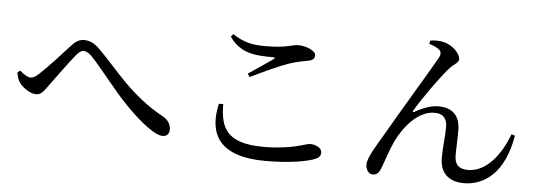

<svg xmlns="http://www.w3.org/2000/svg" viewBox="-51 -923 3102 1108"><g transform="rotate(5 1500.0 -369.0)"><path d="M43 -378C47 -355 53 -333 65 -318C87 -289 130 -262 161 -262C191 -262 206 -285 230 -319C266 -368 337 -466 372 -508C388 -526 400 -535 412 -535C426 -535 442 -528 461 -509C533 -433 611 -324 696 -238C781 -151 866 -86 909 -86C935 -86 948 -102 948 -126C948 -153 935 -179 902 -198C708 -304 612 -446 502 -554C469 -587 440 -598 410 -598C384 -598 362 -585 340 -561C304 -521 218 -426 171 -383C151 -364 135 -355 121 -355C105 -355 81 -370 58 -390Z M1252 -691C1315 -603 1391 -594 1504 -594C1518 -594 1519 -591 1509 -583C1474 -559 1415 -518 1368 -487L1380 -468C1455 -505 1546 -547 1599 -565C1645 -581 1677 -585 1706 -591C1734 -596 1746 -606 1746 -626C1746 -654 1687 -676 1646 -676C1605 -676 1581 -654 1459 -654C1379 -654 1333 -663 1265 -707ZM1242 -300C1244 -168 1274 -74 1496 -74C1663 -74 1736 -114 1763 -114C1792 -114 1830 -98 1830 -71C1830 -48 1820 -38 1786 -26C1737 -10 1645 6 1513 6C1247 6 1176 -119 1217 -299Z M2396 -750C2414 -744 2441 -734 2455 -722C2467 -712 2471 -698 2459 -675C2424 -611 2273 -362 2192 -221C2139 -130 2096 -65 2096 -24C2096 6 2114 30 2137 30C2162 30 2174 13 2184 -11C2199 -50 2216 -110 2245 -172C2290 -265 2371 -356 2461 -356C2519 -356 2535 -321 2535 -278C2535 -218 2525 -159 2526 -100C2526 -12 2578 34 2665 34C2778 34 2898 -41 2935 -265L2915 -271C2872 -157 2792 -44 2682 -44C2629 -44 2604 -69 2604 -122C2604 -171 2608 -227 2607 -274C2604 -353 2562 -395 2480 -395C2442 -395 2396 -380 2345 -351C2337 -346 2333 -350 2338 -358C2379 -429 2477 -566 2521 -615C2547 -646 2576 -654 2576 -675C2576 -709 2530 -757 2474 -768C2455 -773 2423 -773 2401 -769Z"/></g></svg>

Font: Noto Serif KR Medium
Style: Regular
Weight: 500
Designer: Ryoko NISHIZUKA 西塚涼子 (kana & ideographs); Frank Grießhammer (Latin, Greek & Cyrillic); Wenlong ZHANG 张文龙 (bopomofo); San
Foundry: Adobe
Version: Version 2.001;hotconv 1.1.0;makeotfexe 2.6.0